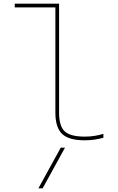

<svg xmlns="http://www.w3.org/2000/svg" viewBox="-20 -750 640 1040"><path d="M211 270H188L309 50H332ZM439 10Q353 10 316.5 -24.5Q280 -59 280 -140V-710H60V-730H300V-140Q300 -67 330.5 -38.5Q361 -10 439 -10Q468 -10 492.5 -14Q517 -18 540 -25V-4Q515 3 490.5 6.5Q466 10 439 10Z"/></svg>

Font: M PLUS Code Latin Expanded Thin
Style: Regular
Weight: 250
Width: 7
Designer: Coji Morishita
Foundry: UNDERFOREST DESIGN
Version: Version 1.002; ttfautohint (v1.8.3)